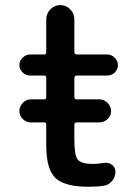

<svg xmlns="http://www.w3.org/2000/svg" viewBox="-20 -710 540 740"><path d="M98.6 -327.1H149.4Q158.2 -327.1 158.2 -335V-410.2Q158.2 -418.9 149.4 -418.9H95.7Q79.1 -418.9 66.9 -431.2Q54.7 -443.4 54.7 -459Q54.7 -475.6 67.4 -487.8Q80.1 -500 95.7 -500H149.4Q158.2 -500 158.2 -508.8V-634.8Q158.2 -658.2 174.3 -674.3Q190.4 -690.4 212.4 -690.4Q234.4 -690.4 250.5 -674.3Q266.6 -658.2 266.6 -634.8V-508.8Q266.6 -500 276.4 -500H393.6Q409.2 -500 421.9 -487.8Q434.6 -475.6 434.6 -459Q434.6 -443.4 422.9 -431.2Q411.1 -418.9 393.6 -418.9H276.4Q267.6 -418.9 266.6 -410.2V-335Q266.6 -327.1 276.4 -327.1H363.3Q380.9 -327.1 394.5 -313.5Q408.2 -299.8 408.2 -281.7Q408.2 -263.7 394.5 -251Q380.9 -238.3 363.3 -238.3H276.4Q267.6 -238.3 266.6 -230.5V-169.9Q266.6 -111.3 279.8 -94.7Q293 -78.1 339.8 -78.1Q352.5 -78.1 380.9 -82Q397.5 -85 411.1 -75.2Q424.8 -65.4 424.8 -47.9Q424.8 -28.3 412.1 -12.7Q399.4 2.9 379.9 5.9Q354.5 9.8 320.3 9.8Q229.5 9.8 193.8 -23.9Q158.2 -57.6 158.2 -150.4V-230.5Q158.2 -238.3 149.4 -238.3H98.6Q81.1 -238.3 67.9 -251Q54.7 -263.7 54.7 -281.7Q54.7 -299.8 67.9 -313.5Q81.1 -327.1 98.6 -327.1Z"/></svg>

Font: Rounded Mgen+ 1mn medium
Style: Regular
Weight: 500
Designer: [Source Han Sans]
Ryoko NISHIZUKA  (kana & ideographs); Paul D. Hunt (Latin, Greek & Cyrillic); Wenlong ZHANG  (bopomofo
Version: Version 1.059.20150602